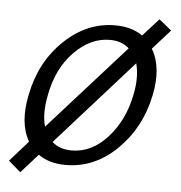

<svg xmlns="http://www.w3.org/2000/svg" viewBox="-42 -487 533 565"><g transform="rotate(5 224.5 -205.0)"><path d="M444 -417 392 -359Q424 -305 406 -221Q386 -125 320 -60.5Q254 4 169 4Q120 4 88 -19L38 37L2 6L56 -55Q25 -108 43 -193Q62 -290 128.5 -354Q195 -418 279 -418Q328 -418 360 -395L407 -447ZM99 -196Q88 -140 99 -103L324 -354Q302 -374 267 -374Q210 -374 162 -325Q114 -276 99 -196ZM350 -219Q361 -272 350 -312L125 -60Q147 -40 183 -40Q242 -40 288.5 -91.5Q335 -143 350 -219Z"/></g></svg>

Font: EauTest Semilight
Style: Italic
Weight: 300
Italic angle: -12°
Designer: Christian Thalmann (Catharsis Fonts)
Version: Version 0.001;PS 000.001;hotconv 1.0.88;makeotf.lib2.5.64775